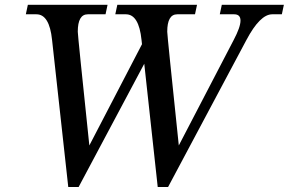

<svg xmlns="http://www.w3.org/2000/svg" viewBox="-20 -752 1184 787"><path d="M668.9 14.6H626.5L571.3 -490.7L302.2 14.6H259.8L193.4 -588.4Q182.6 -693.4 129.4 -693.4H85.9L94.2 -732.4H420.9L412.6 -693.4H339.8Q298.8 -693.4 298.8 -622.1Q298.8 -607.4 346.2 -155.8L562 -570.8L560.1 -588.4Q549.3 -693.4 496.1 -693.4H452.6L460.9 -732.4H787.6L779.3 -693.4H706.5Q665.5 -693.4 665.5 -622.1Q665.5 -607.4 712.9 -155.8L938 -588.4Q965.8 -641.1 965.8 -667.5Q965.8 -693.4 939.9 -693.4H880.9L889.2 -732.4H1143.6L1135.3 -693.4H1095.7Q1045.9 -693.4 990.2 -588.4Z"/></svg>

Font: Munson
Style: Italic
Weight: 400
Italic angle: -12°
Designer: Paul James MIller
Foundry: High-Logic / Made with FontCreator
Version: Version 2.10;May 5, 2019;FontCreator 11.5.0.2430 64-bit